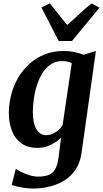

<svg xmlns="http://www.w3.org/2000/svg" viewBox="-20 -868 610 1140"><path d="M464.5 37Q456.5 98.5 427.8 140.2Q399 182 357.8 206.2Q316.5 230.5 269.2 241Q222 251.5 176.5 251.5Q152.5 251.5 127.2 248Q102 244.5 81 239.5Q60 234.5 49.5 229.5L74 134Q82 140.5 103.2 151.5Q124.5 162.5 152.2 171.5Q180 180.5 208 180.5Q244 180.5 268.5 171Q293 161.5 307.2 137.2Q321.5 113 327.5 68.5L342.5 -51Q327 -35 306 -21.2Q285 -7.5 259 1.2Q233 10 202 10Q143.5 10 106 -17.5Q68.5 -45 50.5 -91.8Q32.5 -138.5 32.5 -196.5Q32.5 -250 46 -303.2Q59.5 -356.5 86.2 -403.5Q113 -450.5 152.5 -487Q192 -523.5 244.2 -544.5Q296.5 -565.5 361 -565.5Q391.5 -565.5 423.5 -558.5Q455.5 -551.5 476.5 -543L549.5 -565.5ZM406 -492.5Q395 -499 380.2 -502.2Q365.5 -505.5 350 -505.5Q311.5 -505.5 282.5 -486.5Q253.5 -467.5 233 -435.5Q212.5 -403.5 199.8 -363.8Q187 -324 181 -281.8Q175 -239.5 175 -201Q175 -168.5 180.2 -143.5Q185.5 -118.5 196 -101Q206.5 -83.5 221 -74.5Q235.5 -65.5 254 -65.5Q274.5 -65.5 293 -73.8Q311.5 -82 326.5 -95.2Q341.5 -108.5 351.5 -123.5ZM328.5 -624.5 226 -823.5 276 -848Q301 -817 326.8 -784.2Q352.5 -751.5 379.5 -720Q416.5 -751.5 450.5 -784.2Q484.5 -817 524 -848L570.5 -822L407.5 -624.5Z"/></svg>

Font: Merriweather 24pt
Style: Bold Italic
Weight: 700
Italic angle: -7.8°
Designer: Eben Sorkin
Foundry: Eben Sorkin
Version: Version 2.101